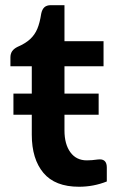

<svg xmlns="http://www.w3.org/2000/svg" viewBox="-20 -711 465 746"><path d="M367.7 -91.8Q395 -91.8 395 -60.1V-5.9Q343.3 14.6 287.1 14.6Q193.8 14.6 148.7 -39.3Q103.5 -93.3 103.5 -187.5V-265.1H32.2V-347.2H103.5V-453.6H20.5V-487.8Q20.5 -502.4 27.3 -512.2Q34.2 -522 47.9 -528.8Q78.6 -542 96.9 -558.8Q115.2 -575.7 125 -599.1Q134.8 -622.6 140.1 -657.7Q143.6 -674.8 152.6 -682.9Q161.6 -690.9 177.7 -690.9H230.5V-550.8H382.3V-453.6H230.5V-347.2H363.3V-265.1H230.5V-204.1Q230.5 -150.9 253.4 -119.4Q276.4 -87.9 317.4 -87.9Q335.9 -87.9 359.9 -91.3Q362.8 -91.8 367.7 -91.8Z"/></svg>

Font: Lycee Sans SemiBold
Style: Regular
Weight: 600
Designer: Justin Alvin
Foundry: Alkove Design
Version: Version 1.030